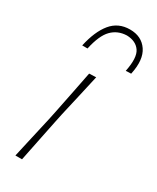

<svg xmlns="http://www.w3.org/2000/svg" viewBox="-196 -821 721 880"><g transform="rotate(30 164.5 -381.5)"><path d="M50 0Q63 -56.5 74.5 -108.5Q86 -160.5 100 -221L110.5 -271Q123 -332.5 133.5 -385.2Q144 -438 155 -494L191.5 -495.5Q179 -439.5 166.8 -385.8Q154.5 -332 140.5 -271L130 -221Q117.5 -160.5 107 -108.5Q96.5 -56.5 85 0ZM294 -589Q310 -666.5 288 -698.5Q266 -730.5 218 -732Q170 -730.5 138.8 -698.5Q107.5 -666.5 91 -590H63Q81 -672.5 118.2 -717.8Q155.5 -763 217 -763Q278.5 -763 309.2 -717.8Q340 -672.5 322 -590Z"/></g></svg>

Font: Commissioner Loud Thin
Style: Italic
Weight: 100
Italic angle: -12°
Designer: Kostas Bartsokas
Foundry: Kostas Bartsokas
Version: Version 1.000; ttfautohint (v1.8.3)